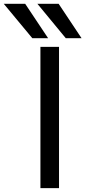

<svg xmlns="http://www.w3.org/2000/svg" viewBox="-91 -976 444 998"><path d="M119.1 2V-732.4H215.8V2ZM251 -777.3 103.5 -956.1H213.9L333 -777.3ZM77.1 -777.3 -71.3 -956.1H40L159.2 -777.3Z"/></svg>

Font: Nasu
Style: Regular
Weight: 400
Designer: Ryoko NISHIZUKA (kana &amp; ideographs); Paul D. Hunt (Latin, Greek &amp; Cyrillic); Wenlong ZHANG (bopomofo); Sandoll C
Version: Version 2014.1215